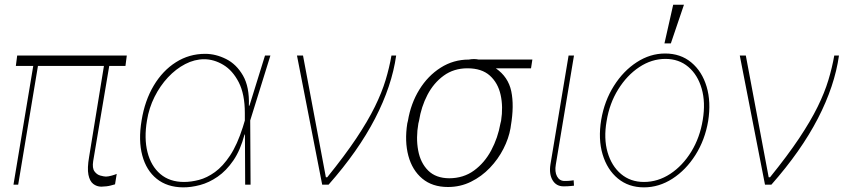

<svg xmlns="http://www.w3.org/2000/svg" viewBox="-20 -780 3579 811"><path d="M515.6 -545.5 509.9 -501.4H441.4L373.6 -99.4Q369 -70 379.1 -56.1Q389.2 -42.3 403.8 -38.4Q418.3 -34.4 427.6 -34.1Q438.6 -34.4 452.4 -38.4Q466.3 -42.3 473 -45.5L465.9 -1.4Q462.4 -0.4 447.3 3.7Q432.2 7.8 407.7 8.5Q388.5 8.2 373.8 -3.2Q359 -14.6 353.5 -41.9Q348 -69.2 356.5 -117.9L419 -501.4H140.3L56.8 0H36.9L120.4 -501.4H46.9L52.6 -545.5Z M752.8 11.4Q686.1 10.7 642 -24.7Q598 -60 581 -123.4Q563.9 -186.8 578.1 -271.3Q591.6 -355.1 629.4 -418.5Q667.3 -481.9 723.2 -517.2Q779.1 -552.6 846.6 -552.6Q891.3 -552.6 935 -530.7Q978.7 -508.9 1006.4 -460.8Q1034.1 -412.6 1031.2 -333.8H1033.7L1099.4 -545.5H1122.2L1036.9 -271.3L1038.4 0H1015.6L1014.6 -211.6H1012.8Q995.4 -145.6 965.6 -102.1Q935.7 -58.6 899.3 -33.6Q862.9 -8.5 824.9 1.6Q786.9 11.7 752.8 11.4ZM1014.2 -271V-302.6Q1014.2 -382.1 988.5 -432.4Q962.7 -482.6 923.1 -506.2Q883.5 -529.8 842.3 -529.8Q801.8 -529.8 762.4 -509.4Q723 -489 689.6 -453.3Q656.2 -417.6 632.8 -370.9Q609.4 -324.2 600.9 -271.3Q588.1 -196 603 -137.3Q617.9 -78.5 657.3 -44.9Q696.7 -11.4 757.1 -11.4Q786.9 -11.4 820.5 -20.1Q854 -28.8 887.8 -53.1Q921.5 -77.4 951.9 -123.2Q982.2 -169 1005.7 -242.9Z M1340.9 0 1234.4 -545.5H1259.9L1356.5 -31.2H1362.2Q1436.4 -122.9 1485.1 -195.8Q1533.7 -268.8 1563.2 -328.8Q1592.7 -388.8 1608.7 -441.6Q1624.6 -494.3 1633.5 -545.5H1653.4Q1635.3 -416.9 1564.3 -279.5Q1493.3 -142 1367.9 0Z M1700.3 -258.5 1703.1 -269.9Q1715.2 -342.7 1751.2 -401.3Q1787.3 -459.9 1841.3 -494.1Q1895.2 -528.4 1960.2 -528.4Q1983 -532.7 2002.1 -528.4H2228.7L2223 -491.5H2074.2Q2126.8 -455.3 2139.6 -394.5Q2152.3 -333.8 2137.8 -248.6L2136.4 -238.6Q2128.9 -195.3 2106.5 -151.5Q2084.2 -107.6 2049.2 -71Q2014.2 -34.4 1969.3 -12.3Q1924.4 9.9 1872.2 9.9Q1806.1 9.9 1763.7 -25.6Q1721.2 -61.1 1704.9 -122Q1688.6 -182.9 1700.3 -258.5ZM1750 -269.9 1747.2 -258.5Q1736.5 -197.8 1746.3 -144.9Q1756 -92 1788.5 -59.7Q1821 -27.3 1877.8 -27Q1937.9 -27.3 1982.2 -59.7Q2026.6 -92 2054.9 -144.9Q2083.1 -197.8 2093.8 -258.5L2096.6 -269.9Q2105.8 -328.8 2094.6 -379.3Q2083.5 -429.7 2049.2 -460.6Q2014.9 -491.5 1954.5 -491.5Q1897 -491.5 1854.4 -460.6Q1811.8 -429.7 1785.5 -379.3Q1759.2 -328.8 1750 -269.9Z M2381.7 -545.5H2404.5L2327.8 -85.2Q2322.4 -54.3 2332.9 -35Q2343.4 -15.6 2364.7 -15.6Q2381.7 -15.6 2391.9 -17Q2402 -18.5 2403.1 -18.5L2404.5 4.3Q2402.3 4.3 2391 5.7Q2379.6 7.1 2360.4 7.1Q2329.5 7.1 2314.1 -18.8Q2298.7 -44.7 2305 -85.2Z M2699.9 11.4Q2635.3 11.4 2590 -25.9Q2544.7 -63.2 2525.4 -127.8Q2506 -192.5 2519.5 -274.1Q2533 -353.7 2573 -417.1Q2612.9 -480.5 2669.6 -517.2Q2726.2 -554 2789.4 -554Q2854.8 -554 2900 -516.3Q2945.3 -478.7 2964.7 -414.1Q2984 -349.4 2971.2 -268.5Q2957.7 -188.9 2917.6 -125.5Q2877.5 -62.1 2820.7 -25.4Q2763.8 11.4 2699.9 11.4ZM2699.9 -11.4Q2758.9 -11.4 2811.1 -45.6Q2863.3 -79.9 2899.9 -139.4Q2936.4 -198.9 2948.5 -274.1Q2960.6 -347.3 2943.9 -405.5Q2927.2 -463.8 2887.4 -497.5Q2847.7 -531.2 2790.8 -531.2Q2732.6 -531.2 2680.4 -496.6Q2628.2 -462 2591.3 -402.5Q2554.3 -343 2542.3 -268.5Q2529.5 -195.3 2546.3 -137.1Q2563.2 -78.8 2603.2 -45.1Q2643.1 -11.4 2699.9 -11.4ZM2786.6 -596.6 2823.5 -759.9H2869L2813.6 -596.6Z M3211.3 0 3104.8 -545.5H3130.3L3226.9 -31.2H3232.6Q3306.8 -122.9 3355.5 -195.8Q3404.1 -268.8 3433.6 -328.8Q3463.1 -388.8 3479 -441.6Q3495 -494.3 3503.9 -545.5H3523.8Q3505.7 -416.9 3434.7 -279.5Q3363.6 -142 3238.3 0Z"/></svg>

Font: Inter Thin  BETA
Style: Italic
Weight: 100
Italic angle: -9.39999°
Designer: Rasmus Andersson
Foundry: rsms
Version: Version 3.011;git-f93a4a705